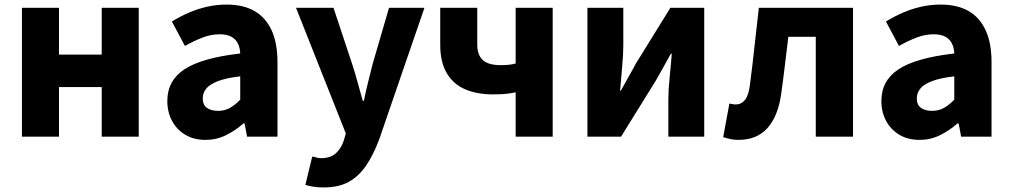

<svg xmlns="http://www.w3.org/2000/svg" viewBox="-20 -598 4425 840"><path d="M76 0V-564H238V-359H425V-564H587V0H425V-217H238V0Z M879 14Q828 14 790.5 -8.5Q753 -31 732.5 -69.5Q712 -108 712 -156Q712 -246 788 -295.5Q864 -345 1031 -364Q1030 -389 1020.5 -408Q1011 -427 991.5 -437.5Q972 -448 941 -448Q904 -448 867 -434Q830 -420 789 -397L732 -504Q768 -526 806 -542.5Q844 -559 885.5 -568.5Q927 -578 971 -578Q1044 -578 1093 -550Q1142 -522 1168 -466Q1194 -410 1194 -325V0H1061L1050 -58H1045Q1010 -27 968.5 -6.5Q927 14 879 14ZM934 -113Q963 -113 986 -126Q1009 -139 1031 -162V-264Q970 -257 933.5 -243Q897 -229 882 -210Q867 -191 867 -168Q867 -139 885.5 -126Q904 -113 934 -113Z M1396 222Q1370 222 1351.5 219Q1333 216 1316 211L1346 87Q1354 88 1364 91Q1374 94 1384 94Q1426 94 1449.5 72.5Q1473 51 1484 17L1493 -14L1275 -564H1439L1521 -317Q1534 -278 1544.5 -238Q1555 -198 1567 -157H1572Q1580 -197 1590 -237Q1600 -277 1610 -317L1682 -564H1837L1640 9Q1614 79 1582 126Q1550 173 1506 197.5Q1462 222 1396 222Z M2236 0V-194Q2221 -191 2207 -189Q2193 -187 2176.5 -186Q2160 -185 2136 -185Q2069 -185 2017 -206.5Q1965 -228 1935.5 -276.5Q1906 -325 1906 -402V-564H2068V-402Q2068 -358 2092 -335.5Q2116 -313 2171 -313Q2190 -313 2205 -314.5Q2220 -316 2236 -320V-564H2398V0Z M2550 0V-564H2707V-402Q2707 -360 2702 -306.5Q2697 -253 2693 -201H2696Q2710 -227 2729.5 -261Q2749 -295 2762 -320L2913 -564H3061V0H2904V-162Q2904 -204 2909.5 -257.5Q2915 -311 2919 -363H2915Q2901 -338 2882 -303.5Q2863 -269 2849 -245L2697 0Z M3210 14Q3191 14 3175.5 10.5Q3160 7 3144 2L3171 -145Q3178 -144 3184.5 -142.5Q3191 -141 3199 -141Q3223 -141 3239 -160.5Q3255 -180 3261 -227Q3272 -311 3281 -396Q3290 -481 3300 -564H3712V0H3549V-437H3429Q3421 -373 3413.5 -309.5Q3406 -246 3397 -182Q3383 -88 3337 -37Q3291 14 3210 14Z M4003 14Q3952 14 3914.5 -8.5Q3877 -31 3856.5 -69.5Q3836 -108 3836 -156Q3836 -246 3912 -295.5Q3988 -345 4155 -364Q4154 -389 4144.5 -408Q4135 -427 4115.5 -437.5Q4096 -448 4065 -448Q4028 -448 3991 -434Q3954 -420 3913 -397L3856 -504Q3892 -526 3930 -542.5Q3968 -559 4009.5 -568.5Q4051 -578 4095 -578Q4168 -578 4217 -550Q4266 -522 4292 -466Q4318 -410 4318 -325V0H4185L4174 -58H4169Q4134 -27 4092.5 -6.5Q4051 14 4003 14ZM4058 -113Q4087 -113 4110 -126Q4133 -139 4155 -162V-264Q4094 -257 4057.5 -243Q4021 -229 4006 -210Q3991 -191 3991 -168Q3991 -139 4009.5 -126Q4028 -113 4058 -113Z"/></svg>

Font: Noto Sans KR ExtraBold
Style: Regular
Weight: 800
Designer: Ryoko NISHIZUKA  (kana, bopomofo & ideographs); Paul D. Hunt (Latin, Greek & Cyrillic); Sandoll Communications , Soo-you
Foundry: Adobe
Version: Version 2.004-H2;hotconv 1.0.118;makeotfexe 2.5.65603